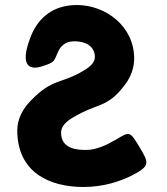

<svg xmlns="http://www.w3.org/2000/svg" viewBox="-20 -747 666 767"><path d="M287 -727C180 -727 125 -662 101 -596C56 -478 102 -466 151 -483C201 -499 195 -503 212 -540C221 -561 240 -582 276 -582C330 -582 359 -557 359 -519C359 -499 343 -482 316 -466C222 -409 192 -437 102 -344C71 -312 49 -272 49 -226C49 -59 177 0 313 0C395 0 461 -23 507 -46C580 -84 576 -95 537 -160C498 -225 498 -222 441 -188C407 -168 364 -148 325 -148C290 -148 224 -151 224 -217C224 -242 243 -261 272 -278C375 -339 408 -313 481 -411C503 -441 516 -476 516 -513C516 -644 400 -727 287 -727Z"/></svg>

Font: Hussar Print
Style: Bold
Weight: 700
Foundry: Cannot Into Space Fonts
Version: Version 2.00